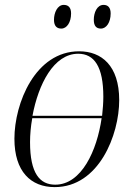

<svg xmlns="http://www.w3.org/2000/svg" viewBox="-20 -756 556 786"><path d="M393 -639C416 -639 433 -665 433 -701C433 -726 421 -736 404 -736C377 -736 364 -704 364 -675C364 -649 375 -639 393 -639ZM231 -639C254 -639 271 -665 271 -701C271 -726 259 -736 241 -736C215 -736 201 -704 201 -675C201 -649 213 -639 231 -639ZM204 10C385 10 468 -204 468 -346C468 -488 395 -546 304 -546C124 -546 39 -333 39 -188C39 -54 106 10 204 10ZM300 -536C366 -536 403 -483 403 -360C403 -336 401 -309 398 -282H113C137 -411 200 -536 300 -536ZM206 0C143 0 103 -46 103 -174C103 -205 106 -239 112 -272H396C377 -140 314 0 206 0Z"/></svg>

Font: Noto Serif Display SemiCondensed Light
Style: Italic
Weight: 300
Width: 4
Italic angle: -12°
Designer: Monotype Design Team
Foundry: Monotype Imaging Inc.
Version: Version 2.009